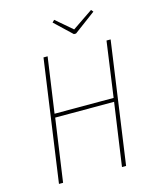

<svg xmlns="http://www.w3.org/2000/svg" viewBox="-126 -949 847 1036"><g transform="rotate(-15 297.5 -431.0)"><path d="M96 0H73L169 -681H192L148 -372H478L521 -681H544L448 0H425L475 -351H146ZM483 -862 493 -850 372 -760H360L265 -850L277 -862L368 -784Z"/></g></svg>

Font: Fira Sans Condensed Thin
Style: Italic
Weight: 250
Width: 3
Italic angle: -8°
Designer: Carrois Corporate & Edenspiekermann AG
Foundry: Carrois Corporate GbR & Edenspiekermann AG
Version: Version 4.203